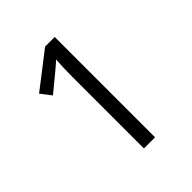

<svg xmlns="http://www.w3.org/2000/svg" viewBox="-197 -840 966 966"><g transform="rotate(-45 286.0 -357.0)"><path d="M349.1 0H270V-508.8Q270 -572.3 273.9 -628.9Q253.9 -608.9 134.8 -512.2L91.8 -567.9L280.8 -713.9H349.1Z"/></g></svg>

Font: OpenSans
Style: Regular
Weight: 400
Foundry: Ascender Corporation
Version: Version 1.10